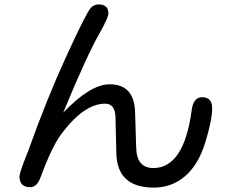

<svg xmlns="http://www.w3.org/2000/svg" viewBox="-20 -815 1040 871"><path d="M266.6 -303.7Q389.6 -432.6 477.5 -432.6Q588.9 -432.6 592.8 -306.6L597.7 -146.5Q599.6 -52.7 675.8 -52.7Q814.5 -52.7 849.6 -315.4Q857.4 -374 896.5 -374Q942.4 -374 942.4 -324.2Q942.4 -269.5 911.1 -168.5Q879.9 -67.4 819.3 -15.6Q758.8 36.1 677.7 36.1Q511.7 36.1 507.8 -119.1L503.9 -283.2Q502 -344.7 457 -344.7Q360.4 -344.7 256.8 -205.1Q213.9 -146.5 163.1 -8.8Q147.5 34.2 117.2 34.2Q68.4 34.2 68.4 -14.6Q68.4 -28.3 90.8 -86.9L108.4 -131.8Q192.4 -367.2 281.7 -561.5Q371.1 -755.9 391.6 -779.3Q407.2 -794.9 426.8 -794.9Q471.7 -794.9 471.7 -753.9Q471.7 -736.3 436.5 -672.9Q376 -569.3 266.6 -303.7Z"/></svg>

Font: MotoyaLMaru
Style: W3 mono
Weight: 400
Version: Version 1.01